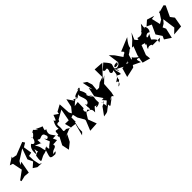

<svg xmlns="http://www.w3.org/2000/svg" viewBox="350 -2244 4144 4144"><g transform="rotate(-45 2421.5 -172.5)"><path d="M519 0 489 -146 484 -279 569 -297 538 -489 629 -543 595 -597 303 -482 200 -502 212 -534 48 -429 119 -406 165 -180 -25 -41 -16 -9 112 -39 226 -28 278 -308 214 -270 261 -348 496 -498 408 -251 463 -133 354 -37 441 20 572 27Z M657 -262 673 -302C676 -133 761 -271 597 -176C570 -25 587 -17 605 -18C785 -114 694 -51 828 -105C785 52 734 94 910 95C896 111 1038 21 884 65C944 -26 990 20 1035 -44C1014 -110 1036 -75 1154 -94C1070 -272 1091 -285 1068 -182L1205 -184C1146 -276 1085 -299 1157 -431C1098 -410 1114 -443 1144 -525C1104 -533 1022 -579 988 -594C988 -594 1074 -462 945 -616C829 -562 962 -608 826 -499C742 -558 871 -539 783 -407C814 -488 770 -320 703 -431C702 -431 592 -385 622 -184ZM1017 -262 980 -315C1021 -123 1076 -239 913 -96C957 -132 869 -8 897 -177C869 -90 904 -207 821 -117C788 -191 813 -240 731 -348L865 -290C859 -230 858 -397 856 -393C939 -389 827 -387 908 -374C925 -361 1004 -431 1043 -374C1051 -338 1088 -304 1045 -272Z M1232 -103 1252 -124 1153 66 1188 234 1320 128 1401 -30 1310 2 1515 -80 1682 -59 1608 216 1664 164 1668 58 1701 -91 1718 -87 1719 -220 1801 -245 1755 -338 1740 -599 1593 -519 1583 -465 1483 -533C1460 -479 1435 -354 1401 -448C1280 -239 1423 -232 1300 -253C1225 -285 1292 -106 1225 -164ZM1491 -386 1403 -332 1685 -493 1634 -217 1522 -219 1563 -64 1462 -125C1337 -114 1416 -136 1394 -302C1388 -365 1471 -341 1474 -346Z M2024 -470 2021 -428 1920 -575 1879 -388 1802 -292 1775 -268 1809 -127 1893 18 1894 48 1803 271 2014 258 1941 63 2036 -92C2000 -107 1926 76 2030 -73C2089 -49 2171 -73 2158 66C2284 -81 2211 -22 2293 -24C2183 18 2320 23 2366 -32C2346 -219 2416 -150 2322 -309L2367 -192C2258 -360 2282 -366 2310 -327C2313 -435 2237 -512 2259 -503C2374 -615 2145 -524 2267 -545C2146 -507 2053 -492 2101 -422ZM2075 -100C2006 -11 1986 -191 2046 -170L2051 -359L1943 -342C2037 -436 2126 -489 2101 -416L2178 -474C2128 -408 2301 -249 2154 -169L2128 -215C2121 -122 2141 -120 2214 -202C2063 -152 2161 -139 2124 -48Z M2364 83 2233 263C2384 248 2341 234 2477 143C2481 241 2485 194 2676 62C2520 166 2599 84 2667 58C2590 73 2673 54 2690 106L2713 8L2729 -233L2863 -361L2768 -311L3024 -583L2806 -598L2808 -364L2686 -322L2594 -251L2525 -250L2539 -405L2502 -522L2420 -575L2469 -332L2433 -406L2391 -193L2505 -26L2458 -21L2591 34L2445 -25C2539 98 2543 22 2426 144C2453 54 2357 73 2467 27C2336 31 2433 -10 2440 50Z M3409 -206C3418 -206 3449 -148 3409 -145C3432 -132 3402 20 3456 -83L3625 -3C3588 -125 3573 -130 3717 -78C3663 -112 3561 -190 3558 -222C3521 -166 3640 -261 3516 -183C3574 -373 3524 -259 3645 -368C3724 -391 3610 -375 3796 -595L3483 -466C3551 -376 3539 -459 3421 -298C3513 -269 3539 -379 3506 -388C3456 -381 3450 -332 3463 -371L3360 -279L3455 -320L3327 -508L3240 -600L3275 -344L3215 -334L3268 -364C3129 -400 3083 -259 3275 -335C3191 -261 3154 -280 3122 -313C3134 -432 3205 -391 3044 -572L2916 -460C2934 -362 3041 -499 3007 -358C2967 -314 3013 -242 3078 -302C3067 -136 3051 -151 2938 -73C3020 -72 2973 35 2908 26L3026 -70C3005 -75 3058 -185 3037 -173C3155 -113 3160 -87 3106 -293C3169 -284 3182 -110 3120 -285L3292 -195L3248 -194L3188 14L3428 -39L3430 -180L3371 -197L3443 -232Z M3952 -205C4027 -198 3917 -140 3937 -93C3996 -168 4134 -70 4006 -84H4288C4148 40 4225 -84 4202 -27C4243 -92 4194 -130 4099 -216C4121 -136 4124 -212 4182 -307C4003 -218 4138 -403 4211 -326C4289 -403 4205 -550 4195 -441L4210 -591C4173 -529 4028 -393 4107 -482C4065 -375 3944 -424 3938 -426C3904 -325 4070 -349 3896 -399L4005 -265L3866 -446L3933 -600L3837 -480L3707 -360L3754 -362L3676 -161L3653 -44L3642 31L3821 80L3808 -34L3894 -254L3981 -232Z M4694 -520 4584 -349 4592 -350 4367 -217 4506 -251 4450 -494 4535 -507 4365 -559 4254 -462 4364 -410 4269 -203 4355 -72 4322 2 4467 98 4519 -129 4485 -201 4558 -245 4620 -318 4661 -22 4554 82 4782 65 4822 -163 4737 -274 4740 -217 4868 -491 4836 -526 4646 -474Z"/></g></svg>

Font: Asimov Silicon
Style: Regular
Weight: 400
Designer: Google
Version: Version 2.000980; 2014